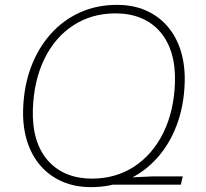

<svg xmlns="http://www.w3.org/2000/svg" viewBox="-20 -759 847 789"><path d="M357 -23 605 -34H731L723 0H352ZM354 10Q288 10 235.5 -13Q183 -36 146.5 -78Q110 -120 91.5 -178.5Q73 -237 75 -309Q78 -405 107.5 -483.5Q137 -562 188.5 -619.5Q240 -677 309 -708Q378 -739 461 -739Q527 -739 579.5 -716Q632 -693 668.5 -650.5Q705 -608 723 -549.5Q741 -491 739 -420Q736 -324 706.5 -245.5Q677 -167 625.5 -109.5Q574 -52 505.5 -21Q437 10 354 10ZM357 -25Q456 -25 531.5 -74.5Q607 -124 651 -213Q695 -302 699 -420Q701 -488 685 -540.5Q669 -593 637 -629.5Q605 -666 559 -685Q513 -704 455 -704Q357 -704 281.5 -655Q206 -606 162.5 -517Q119 -428 115 -309Q113 -240 129 -187.5Q145 -135 177.5 -98.5Q210 -62 255.5 -43.5Q301 -25 357 -25Z"/></svg>

Font: Mona Sans ExtraLight
Style: Italic
Weight: 200
Italic angle: -11.6951°
Designer: Deni Anggara
Foundry: GitHub
Version: Version 2.000